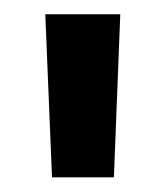

<svg xmlns="http://www.w3.org/2000/svg" viewBox="-20 -736 228 265"><path d="M137.2 -491.2 146 -716.3H42.5L51.8 -491.2Z"/></svg>

Font: Parastoo
Style: Bold
Weight: 700
Foundry: Saber Rastikerdar (saber.rastikerdar@gmail.com)
Version: Version 2.0.1